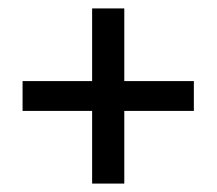

<svg xmlns="http://www.w3.org/2000/svg" viewBox="-20 -565 515 456"><path d="M198.8 -129V-545H275.2V-129ZM33.6 -301.6V-372.4H440.4V-301.6Z"/></svg>

Font: Mozilla Headline ExtraLight
Style: Regular
Weight: 200
Designer: Studio DRAMA
Foundry: Studio DRAMA
Version: Version 1.000